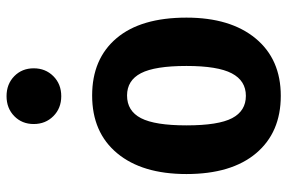

<svg xmlns="http://www.w3.org/2000/svg" viewBox="-162 -678 857 572"><g transform="rotate(-90 266.0 -392.5)"><path d="M499 -265Q499 -134 437 -59Q375 16 266 16Q157 16 95 -57.5Q33 -131 33 -265Q33 -397 95 -471.5Q157 -546 267 -546Q376 -546 437.5 -473.5Q499 -401 499 -265ZM178 -265Q178 -170 199.5 -129Q221 -88 266 -88Q311 -88 333 -130Q355 -172 355 -265Q355 -359 333.5 -400.5Q312 -442 267 -442Q221 -442 199.5 -400.5Q178 -359 178 -265ZM348 -720Q348 -685 324.5 -661.5Q301 -638 265 -638Q229 -638 205.5 -661.5Q182 -685 182 -720Q182 -755 205.5 -778Q229 -801 265 -801Q301 -801 324.5 -778Q348 -755 348 -720Z"/></g></svg>

Font: Fira Sans Condensed SemiBold
Style: Regular
Weight: 600
Width: 3
Designer: bBox Type GmbH & Carrois Corporate GbR & Edenspiekermann AG
Foundry: bBox Type GmbH & Carrois Corporate GbR & Edenspiekermann AG
Version: Version 4.301